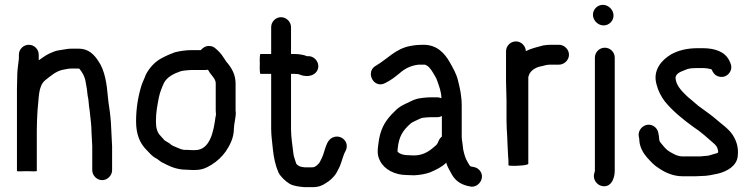

<svg xmlns="http://www.w3.org/2000/svg" viewBox="-20 -700 3118 793"><path d="M58 -474V-463C58 -457.7 57.7 -453.3 57 -450C54 -425.9 51 -407.1 51 -376C50.3 -362 50 -348 50 -334V6C50 8 63.7 8.3 91 7C118.3 8.3 132 8 132 6V-163C132 -188.1 133.6 -221.4 135 -244C141.3 -294.5 136.8 -343 166 -368C187 -384.3 210 -406 240 -412L262 -416C266 -416.7 269.7 -417 273 -417H305C305.7 -417 306.3 -416.7 307 -416H308C319.3 -402.4 331.2 -382.5 334 -360C338.1 -341.4 340 -324.5 342 -305C346.8 -288.3 346.2 -263.2 350 -246L352 -228C354.7 -203.5 358 -178.1 358 -152C358.7 -146.7 359 -141 359 -135C359 -123.4 361 -107.7 361 -96V3C361 24.6 380 44 402 44C424 44 443 24.6 443 3V-96C443 -107.9 441 -123.5 441 -135C441 -142.3 440.7 -149.3 440 -156C440 -162.7 439.7 -169 439 -175C439 -181 438.7 -187.7 438 -195L436 -217C433.7 -244.8 428.5 -268.1 426 -296C421.1 -354.8 413.1 -409.6 386 -448C369.5 -473.7 345.9 -499 306 -499H274C258.2 -499 242.6 -494.6 228 -493C207.5 -490.3 201 -486.1 184 -479C166.8 -470.4 155.3 -461.7 140 -451V-474C140 -496.5 121.5 -515 99 -515C76.5 -515 58 -496.5 58 -474Z M839 -412C843.4 -403.2 849.5 -395 857 -386C863.6 -376.8 871 -369.4 871 -355V-243C871 -238.3 871.3 -233.3 872 -228C872 -225.3 871.3 -221.3 870 -216C862.6 -160.6 848.7 -80 786 -80H772C767.3 -80 760.7 -80.3 752 -81H739C729.7 -82.9 725 -84.5 715 -89C700.5 -94.8 689.6 -98.4 680 -108C674 -112 667.3 -116 660 -120C654.3 -125.7 649.4 -132.6 643 -139C629.3 -152.7 624 -171.1 624 -199C624 -237.1 629.9 -264.2 636 -297C641.1 -321 648.3 -337.4 657 -357C669.5 -382 698.3 -396.4 727 -406L737 -408C745.3 -409 762.9 -411 772 -411H831C833.7 -411 836.3 -411.3 839 -412ZM809 -493H772C746.6 -493 722.1 -489 702 -484L677 -474C667.7 -470 658.7 -465.7 650 -461C620.7 -446.4 596.1 -419.3 582 -391C577.3 -376.9 568.6 -360.9 564 -346C550.8 -303 542 -253.5 542 -199C542 -144.8 557.8 -108.2 585 -81C596.8 -69.2 606.5 -56.3 621 -48C630.6 -44.1 638.1 -35.9 646 -31C676.7 -15.6 704.7 1 751 1C760.3 1.7 767.3 2 772 2H786C814.7 2 833.1 -7 853.5 -19.5C875.9 -33.2 897 -52.8 912 -74C928.7 -99.1 946 -129.7 946 -168.5C946 -184.1 954 -216.5 954 -233C953.3 -236.3 953 -239.7 953 -243V-355C953 -391.5 937.3 -417.8 920 -439C916 -443 913 -447 911 -451C900.1 -467.3 894.1 -478 879 -492L870 -500C862 -507.3 852.2 -510.7 840.5 -510C826.2 -509.2 818 -502 809 -493Z M1100 -588V-477H1056C1053.3 -477 1052.3 -463.3 1053 -436C1052.3 -408.7 1053.3 -395 1056 -395H1100V-167C1100 -138.5 1104.8 -110 1107 -84C1110.6 -48.3 1118 -14.9 1130 12C1137.9 28.9 1159.8 49.3 1176 59C1192.3 68.5 1214.1 70.7 1237 73H1271C1294.9 73 1311.4 66.6 1326 56C1340.9 47.9 1355.3 34.3 1365 21C1372.1 11.6 1376.8 -1.1 1383 -12C1391.7 -31.6 1396.5 -57.6 1407 -76C1425.3 -110.3 1392.8 -144.5 1359 -134C1324.7 -123.3 1324.1 -77.3 1309 -47C1303.3 -37.1 1300.9 -26.6 1292 -20C1287.3 -15.3 1279.6 -9 1271 -9H1238C1235.3 -9.7 1232.7 -10 1230 -10C1218.1 -12 1212.5 -14.5 1204 -23C1200.2 -32.5 1195.9 -48.3 1193 -58L1191 -72C1187.7 -101.7 1182 -133.8 1182 -167V-395H1195C1198.3 -395 1203.7 -394.7 1211 -394C1212.3 -394 1213.7 -393.7 1215 -393C1239.4 -382.1 1268.6 -383.2 1284.5 -400.5C1309.1 -427.3 1285.9 -470.1 1251 -468H1248C1234.3 -473.9 1213.6 -477 1195 -477H1182V-588C1182 -610.2 1162.5 -629 1140.5 -629C1118.4 -629 1100 -610.2 1100 -588Z M1571 -357C1595.2 -369.1 1610.7 -381.4 1631 -398C1650.8 -415.6 1675.7 -429.3 1709 -433H1735C1749.8 -428.1 1758.8 -415.1 1767 -402C1773.9 -389.4 1781.2 -380.4 1786 -366C1793.5 -343.4 1803 -321.7 1803 -294C1797.7 -296.7 1792 -298 1786 -298H1758C1741 -298 1716.6 -295.1 1703 -292C1684.1 -287 1671.7 -278.4 1654 -271C1640.7 -265 1628.7 -257.3 1618 -248L1596 -226C1567 -194.4 1549.8 -162.5 1543 -108C1538.1 -74.9 1538.3 -57 1550 -35C1567 -0.9 1609.8 23 1661 23C1671 23.7 1681 24 1691 24C1714.9 22.7 1737.3 18.7 1756 12C1781.3 1.1 1804.9 -9.9 1823 -28C1828.4 -8.1 1838.4 4.8 1847 22C1863.3 49.9 1888.6 65.5 1927 71C1959.6 72.9 1985.7 31.5 1960.5 3C1950.6 -8.1 1941.4 -9.6 1927 -12L1924 -13H1923C1917.7 -18.3 1913.6 -27.7 1910 -33C1901.4 -47.3 1897.3 -63.8 1893 -83L1891 -101C1889.8 -113.3 1887 -122 1887 -136V-262C1887 -303.3 1880 -334.2 1872 -366C1864.8 -397.4 1850.2 -419.7 1837 -444C1816.4 -480 1784.8 -515 1730 -515C1708.9 -515 1692.4 -513.7 1674 -510C1613.1 -498.6 1579.2 -455.4 1533 -429C1487 -404.4 1522.7 -331.2 1571 -357ZM1805 -221V-136C1799.7 -132 1795.7 -127 1793 -121L1788 -110C1786.7 -107.3 1784.7 -104.3 1782 -101C1759 -80.5 1732.8 -58 1690 -58C1681.3 -58 1673 -58.3 1665 -59C1649.9 -59 1633 -63 1625 -71L1623 -72C1622.3 -72.7 1622 -73.7 1622 -75V-78C1622 -79.3 1622.2 -81.8 1622.5 -85.5C1627.2 -137 1644.8 -161.7 1674 -188C1682.8 -196.8 1703.1 -203.6 1713 -209L1723 -213C1730.4 -214.2 1749.9 -216 1758 -216H1786C1792.7 -216 1799 -217.7 1805 -221Z M2070 -488V-365C2070 -337.6 2072 -312.1 2072 -283V-202C2072 -192 2072.3 -180.7 2073 -168L2075 -134C2075.7 -124.7 2076 -115.7 2076 -107C2076 -94.5 2079 -59.5 2079 -49C2079.7 -45 2080 -39.8 2080 -33.5V-18C2080 -16 2086.8 -15 2100.5 -15C2112.1 -15 2162 -16.4 2162 -24V-381C2162.7 -382.3 2163.3 -384.7 2164 -388C2170.1 -409.4 2194.6 -423.5 2219 -427C2231.1 -430.3 2239.5 -433 2254 -433H2289C2310.6 -433 2330 -452 2330 -474C2330 -496 2310.6 -515 2289 -515H2254C2243.3 -515 2232.7 -514 2222 -512C2197.3 -505.3 2173.7 -499.8 2152 -489C2150.7 -510.4 2133.2 -529 2111 -529C2088.5 -529 2070 -510.5 2070 -488Z M2437 -462V6C2437 8.8 2434.8 13.9 2434 17C2427.9 41.2 2444.8 62.4 2463 67.5C2501.6 78.4 2519 39.5 2519 6V-462C2519 -484.5 2500.5 -503 2478 -503C2455.5 -503 2437 -484.5 2437 -462ZM2429 -639C2429 -615.7 2449.7 -595 2473 -595C2495.5 -595 2514 -613.5 2514 -636C2514 -659.3 2493.3 -680 2470 -680C2447.5 -680 2429 -661.5 2429 -639Z M2914 -415C2915.3 -415 2916.7 -414.7 2918 -414L2919 -413C2925.7 -399.6 2931.4 -389.5 2946.5 -384.5C2972.2 -375.9 2992.4 -392.3 2998.5 -410.5C3003.6 -425.9 2997.8 -438.4 2992 -450C2974.3 -485.5 2935 -501 2882 -501H2863C2816.6 -501 2781.1 -491.7 2751 -475C2713.9 -452.7 2673.9 -410.3 2692 -350C2698.3 -324.7 2711.1 -300.5 2726 -281C2758.7 -240.8 2800.1 -207.7 2842 -177C2875.5 -155.4 2901.5 -130.9 2930 -106C2939 -98.5 2943.4 -90.2 2946 -77V-70C2944 -68.7 2942 -67.7 2940 -67L2926 -63C2914.9 -59.7 2906 -56 2893 -56C2886.3 -55.3 2879.3 -54.7 2872 -54H2799C2777.5 -54 2758.5 -65.9 2745 -74C2732.4 -81.2 2723.4 -92.5 2714 -104C2709.8 -109 2703 -116 2703 -122C2700.5 -147.1 2699.8 -163.8 2683.5 -176.5C2654.1 -199.3 2613.9 -172.7 2618 -138C2619.6 -131.6 2621 -122.7 2621 -115C2624 -89.7 2636.9 -67.4 2652 -50C2668.5 -31.9 2681.9 -16.4 2703 -4C2727.4 12.9 2761.7 28 2799 28H2853C2860.3 28 2868 27.7 2876 27C2903.7 27 2924.5 21.3 2946 17C2983.2 7.7 3023 -14.6 3027 -55C3031.5 -93.1 3020 -121.1 3006 -143C2988.4 -169.4 2960.5 -187.1 2937 -208C2915.4 -227.2 2888.2 -244.4 2864 -263L2836 -287C2827.3 -293.7 2819 -301 2811 -309C2794.2 -325.8 2770 -350.3 2770 -381C2775.3 -402.3 2801.8 -406.9 2820 -415C2829.8 -418.3 2849.3 -419 2863 -419H2882C2894.3 -419 2902.9 -417.5 2914 -415Z"/></svg>

Font: HoneyBee
Style: Bd
Weight: 700
Foundry: Cannot Into Space Fonts
Version: Version 0.89